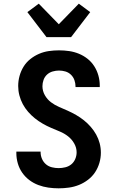

<svg xmlns="http://www.w3.org/2000/svg" viewBox="-20 -1017 640 1045"><path d="M299 8Q271 8 243 4Q215 0 188.5 -10Q162 -20 139.5 -37Q117 -54 101 -77Q85 -100 77 -127.5Q69 -155 69 -183V-192H201V-188Q201 -170 208.5 -152.5Q216 -135 230 -123Q244 -111 262.5 -106.5Q281 -102 299 -102Q317 -102 335.5 -106.5Q354 -111 368 -122.5Q382 -134 389.5 -151.5Q397 -169 397 -188Q397 -213 384 -236Q371 -259 350.5 -275Q330 -291 306 -301Q282 -311 258.5 -321Q235 -331 212.5 -344Q190 -357 170 -373Q150 -389 133 -408.5Q116 -428 104 -450.5Q92 -473 85.5 -498Q79 -523 79 -549Q79 -577 86.5 -604Q94 -631 108.5 -654.5Q123 -678 145 -695.5Q167 -713 192.5 -724Q218 -735 245.5 -739Q273 -743 301 -743Q329 -743 356.5 -739Q384 -735 409.5 -724.5Q435 -714 456.5 -697Q478 -680 493 -656.5Q508 -633 515.5 -606Q523 -579 523 -552V-543H391V-547Q391 -564 385 -581Q379 -598 366 -610.5Q353 -623 336 -628Q319 -633 301 -633Q284 -633 266.5 -628Q249 -623 236 -611Q223 -599 217 -582Q211 -565 211 -548Q211 -522 224 -499Q237 -476 257.5 -460.5Q278 -445 301.5 -435Q325 -425 348.5 -414.5Q372 -404 394.5 -391Q417 -378 437 -362Q457 -346 474 -326.5Q491 -307 503.5 -284.5Q516 -262 522.5 -237Q529 -212 529 -186Q529 -158 521 -130.5Q513 -103 497.5 -79.5Q482 -56 459 -38.5Q436 -21 410 -10.5Q384 0 355.5 4Q327 8 299 8ZM233 -815 129 -951 191 -997 300 -885 409 -997 471 -951 367 -815Z"/></svg>

Font: Iosevka Extrabold Extended
Style: Regular
Weight: 800
Width: 7
Monospace: yes
Designer: Belleve Invis
Foundry: Belleve Invis
Version: Version 32.5.0; ttfautohint (v1.8.4)